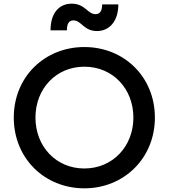

<svg xmlns="http://www.w3.org/2000/svg" viewBox="-20 -1013 918 1045"><path d="M439 12C655 12 823 -152 823 -373C823 -594 656 -757 439 -757C223 -757 55 -595 55 -373C55 -151 223 12 439 12ZM173 -373C173 -530 285 -650 439 -650C594 -650 706 -530 706 -373C706 -216 593 -96 439 -96C285 -96 173 -216 173 -373ZM255 -848H344C344 -886 357 -902 379 -902C424 -902 435 -844 508 -844C574 -844 624 -896 624 -989H536C536 -955 525 -936 500 -936C456 -936 444 -993 370 -993C305 -993 255 -946 255 -848Z"/></svg>

Font: Mluvka SemiBold
Style: Regular
Weight: 600
Designer: Modified by Jiří Krblich, Original typeface by Gumpita Rahayu
Foundry: Gumpita Rahayu & Jiří Krblich
Version: Version 2.000;Glyphs 3.1.1 (3134)